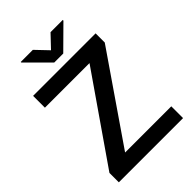

<svg xmlns="http://www.w3.org/2000/svg" viewBox="-259 -1011 1121 1121"><g transform="rotate(-45 301.5 -451.0)"><path d="M569.3 -97.2V0H39.1V-77.6L410.2 -613.3H42V-710.9H558.1V-635.3L188 -97.2ZM231 -901.9 304.2 -825.2 377 -901.9H478V-896.5L341.3 -761.2H267.1L130.9 -897V-901.9Z"/></g></svg>

Font: Vazirmatn RD Medium
Style: Regular
Weight: 500
Designer: Saber Rastikerdar
Foundry: Saber Rastikerdar
Version: Version 33.003